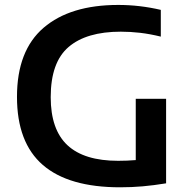

<svg xmlns="http://www.w3.org/2000/svg" viewBox="-20 -770 786 797"><path d="M478.5 7.5Q265 7.5 157.8 -85.2Q50.5 -178 50.5 -368Q50.5 -560 161 -654.8Q271.5 -749.5 471 -749.5Q560 -749.5 647.5 -729V-618Q602.5 -629 561.8 -633.8Q521 -638.5 481.5 -638.5Q339 -638.5 264.8 -575Q190.5 -511.5 190.5 -366.5Q190.5 -232 260 -167.2Q329.5 -102.5 470.5 -102.5Q508 -102.5 543.5 -105.5V-360H669.5V-9Q618 -0.5 572.2 3.5Q526.5 7.5 478.5 7.5Z"/></svg>

Font: Encode Sans Semi Expanded SemiBold
Style: Regular
Weight: 600
Width: 6
Designer: Multiple Designers
Foundry: Impallari Type
Version: Version 3.000; ttfautohint (v1.8.3) -l 8 -r 50 -G 200 -x 14 